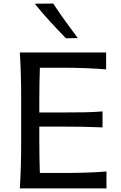

<svg xmlns="http://www.w3.org/2000/svg" viewBox="-20 -1048 671 1068"><path d="M90.3 0Q94.2 -62.5 95.9 -120.8Q97.7 -179.2 97.7 -249.5V-503.9Q97.7 -575.2 95.9 -634Q94.2 -692.9 90.3 -756.3H570.3V-662.1Q517.6 -666.5 457.5 -668.9Q397.5 -671.4 315.9 -671.4H201.7Q200.2 -627 199.5 -583Q198.7 -539.1 198.7 -488.3V-422.4H322.3Q395.5 -422.4 448.2 -423.3Q501 -424.3 550.3 -428.2V-339.4Q498 -341.8 445.6 -342.8Q393.1 -343.8 321.8 -343.8H198.7V-265.6Q198.7 -215.8 199.5 -172.6Q200.2 -129.4 201.7 -85.9H324.2Q392.6 -85.9 454.1 -87.6Q515.6 -89.4 572.3 -94.2V0ZM346.7 -835Q300.8 -882.3 256.8 -930.2Q212.9 -978 173.3 -1027.3L275.9 -1028.3Q307.6 -980.5 342 -932.4Q376.5 -884.3 412.6 -836.4Z"/></svg>

Font: Pinar DS1 Medium
Style: Regular
Weight: 500
Designer: Amin Abedi
Version: Version 3.000